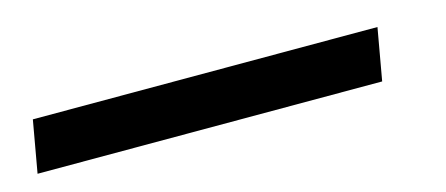

<svg xmlns="http://www.w3.org/2000/svg" viewBox="-24 -66 655 282"><g transform="rotate(-15 303.0 75.5)"><path d="M11 115 25 36H549L535 115Z"/></g></svg>

Font: DM Sans 36pt
Style: Italic
Weight: 400
Italic angle: -10°
Designer: Colophon Foundry, Jonny Pinhorn
Foundry: Colophon Foundry
Version: Version 4.004;gftools[0.9.30]